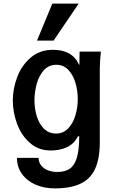

<svg xmlns="http://www.w3.org/2000/svg" viewBox="-20 -837 640 1064"><path d="M74 38H194Q194 62 208 79.8Q222 97.5 245.5 106.8Q269 116 297 116Q340 116 366.5 98Q393 80 406 36.8Q419 -6.5 419 -82H412Q391 -40 351.5 -21.5Q312 -3 261 -3Q193.5 -3 146 -44.8Q98.5 -86.5 74.8 -150.5Q51 -214.5 51 -280Q51 -346.5 76 -411.5Q101 -476.5 151.2 -518.8Q201.5 -561 273 -561Q365 -561 405 -502L410 -493Q413.5 -486.5 416.8 -480.8Q420 -475 420 -478L421 -551H539Q533 -491 533 -457V-49Q533 43 506.8 99.2Q480.5 155.5 425.5 181.2Q370.5 207 283 207Q224 207 176.5 186Q129 165 101.5 126.5Q74 88 74 38ZM411 -288Q411 -334 398.2 -377.8Q385.5 -421.5 358.5 -449.8Q331.5 -478 292 -478Q250.5 -478 223.2 -448Q196 -418 183.5 -372.5Q171 -327 171 -280Q171 -236 183.5 -194Q196 -152 223 -124.5Q250 -97 291 -97Q330.5 -97 357.8 -125.5Q385 -154 398 -198Q411 -242 411 -288ZM185 -612 270 -817H416L277 -612Z"/></svg>

Font: JuliaMono
Style: Bold
Weight: 700
Monospace: yes
Designer: cormullion
Foundry: corm
Version: Version 0.055; ttfautohint (v1.8.4)